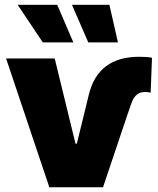

<svg xmlns="http://www.w3.org/2000/svg" viewBox="-20 -793 669 813"><path d="M5.7 -545.5H211.6L299.7 -184.7H305.4L356.5 -393.5Q395.6 -552.6 569.6 -552.6Q604.4 -552.6 623.6 -548.3L617.9 -400.6Q606.5 -403.4 593.8 -403.4Q573.2 -403.4 560.4 -392.8Q547.6 -382.1 541.5 -368.4Q535.5 -354.8 523.1 -317.5Q522 -314.3 521.3 -312.5L416.2 0H188.9ZM290.5 -613.6H161.2L54.7 -772.7H222.3ZM479.4 -613.6H353.7L284.8 -772.7H443.2Z"/></svg>

Font: Karasuma Gothic
Style: Black
Weight: 900
Designer: Rasmus Andersson / Ryoko Nishizuka
Foundry: Genbu
Version: Version 1.00